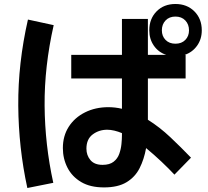

<svg xmlns="http://www.w3.org/2000/svg" viewBox="-20 -872 1040 962"><path d="M501 67Q432 67 386.5 40Q341 13 318 -32Q295 -77 295 -130Q295 -191 324.5 -237Q354 -283 406 -309Q458 -335 523 -335Q557 -335 591 -327V-479H337V-597H591V-777H721V-597H813Q774 -610 751 -643Q728 -676 728 -720Q728 -778 764.5 -815Q801 -852 859 -852Q917 -852 954 -815Q991 -778 991 -720Q991 -676 967.5 -643Q944 -610 905 -597H910V-479H721V-279Q721 -275 721 -272Q780 -235 833.5 -184.5Q887 -134 937 -82L854 3Q826 -27 789 -62Q752 -97 712 -130Q702 -74 679.5 -29.5Q657 15 614 41Q571 67 501 67ZM859 -653Q890 -653 908.5 -672Q927 -691 927 -720Q927 -750 908.5 -769.5Q890 -789 859 -789Q828 -789 809.5 -769.5Q791 -750 791 -720Q791 -691 809.5 -672Q828 -653 859 -653ZM117 70Q73 -132 71.5 -343Q70 -554 120 -774L249 -746Q202 -538 203.5 -342.5Q205 -147 247 44ZM413 -127Q413 -94 433 -70Q453 -46 494 -46Q529 -46 549 -61.5Q569 -77 577.5 -101Q586 -125 588.5 -150Q591 -175 591 -195V-205Q572 -213 553 -217.5Q534 -222 517 -222Q476 -222 444.5 -198.5Q413 -175 413 -127Z"/></svg>

Font: Murecho SemiBold
Style: Regular
Weight: 600
Designer: Neil Summerour
Foundry: Positype
Version: Version 1.010; ttfautohint (v1.8.3)